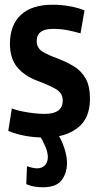

<svg xmlns="http://www.w3.org/2000/svg" viewBox="-20 -571 419 811"><path d="M15 -18 30 -113Q56 -103 96 -96.5Q136 -90 169 -90Q245 -90 245 -146Q245 -178 215.5 -195Q186 -212 137 -230Q82 -251 52 -288Q22 -325 22 -386Q22 -465 68 -508Q114 -551 202 -551Q240 -551 275.5 -544.5Q311 -538 337 -527L320 -430Q293 -438 265 -443.5Q237 -449 204 -449Q135 -449 135 -398Q135 -368 159.5 -353Q184 -338 226 -323Q264 -308 294 -289.5Q324 -271 342 -239Q360 -207 360 -154Q360 -70 307 -30Q254 10 170 10Q83 10 15 -18ZM94 131Q120 140 137 140Q157 140 169.5 127.5Q182 115 182 92Q182 72 171 46.5Q160 21 144 -4H224Q240 19 251.5 54Q263 89 263 117Q263 160 240.5 190Q218 220 161 220Q146 220 128 217.5Q110 215 91 207Z"/></svg>

Font: Georama Semi Condensed SemiBold
Style: Regular
Weight: 600
Width: 4
Designer: Jean-Baptiste Levee
Foundry: Production Type
Version: Version 1.000